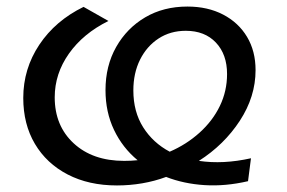

<svg xmlns="http://www.w3.org/2000/svg" viewBox="-20 -558 875 586"><path d="M337 8Q251 8 186.5 -25.5Q122 -59 86.5 -119Q51 -179 51 -259Q51 -348 100 -421.5Q149 -495 235 -537L311 -494Q234 -456 190.5 -394.5Q147 -333 147 -261Q147 -174 205 -120.5Q263 -67 359 -67Q380 -67 400 -69Q354 -107 328 -161.5Q302 -216 302 -283Q302 -357 334.5 -414.5Q367 -472 423 -505Q479 -538 552 -538Q614 -538 661 -513.5Q708 -489 734 -445.5Q760 -402 760 -344Q760 -263 712 -189.5Q664 -116 587 -67Q661 -56 746 -75L737 -5Q668 11 604.5 7Q541 3 487 -18Q452 -5 414 1.5Q376 8 337 8ZM498 -95Q549 -117 589 -153Q629 -189 651 -234.5Q673 -280 673 -332Q673 -392 639 -428Q605 -464 547 -464Q500 -464 464 -440.5Q428 -417 407.5 -376Q387 -335 387 -282Q387 -217 417 -169.5Q447 -122 498 -95Z"/></svg>

Font: Montserrat Medium
Style: Italic
Weight: 500
Italic angle: -11.3°
Designer: Julieta Ulanovsky
Foundry: Julieta Ulanovsky
Version: Version 9.000; ttfautohint (v1.8.4.7-5d5b)